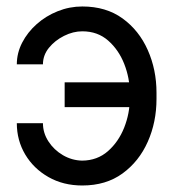

<svg xmlns="http://www.w3.org/2000/svg" viewBox="-20 -566 538 596"><path d="M235.4 -468.8Q207 -468.8 178.7 -454.6Q150.4 -440.4 131.8 -417.5Q113.3 -394.5 113.3 -366.2H32.2Q32.2 -401.4 48.8 -433.6Q65.4 -465.8 94 -491.2Q122.6 -516.6 159.2 -531.2Q195.8 -545.9 235.4 -545.9Q309.1 -545.9 360.4 -508.8Q411.6 -471.7 438.7 -410.6Q465.8 -349.6 465.8 -278.3V-258.8Q465.8 -187 438.7 -126Q411.6 -64.9 360.4 -27.6Q309.1 9.8 235.4 9.8Q176.3 9.8 130.4 -16.4Q84.5 -42.5 58.3 -86.4Q32.2 -130.4 32.2 -183.6H113.3Q113.3 -153.3 130.4 -127Q147.5 -100.6 175.5 -84.2Q203.6 -67.9 235.4 -67.4Q282.2 -67.9 315.2 -96.9Q348.1 -126 365.5 -169.9Q382.8 -213.9 382.8 -258.8V-278.3Q382.8 -323.7 365.7 -367.4Q348.6 -411.1 315.9 -439.9Q283.2 -468.8 235.4 -468.8ZM417 -310.5V-233.4H180.7V-310.5Z"/></svg>

Font: Inter Display V
Style: Regular
Weight: 400
Designer: Rasmus Andersson
Foundry: rsms
Version: Version 3.015;git-src